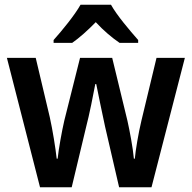

<svg xmlns="http://www.w3.org/2000/svg" viewBox="-20 -786 806 806"><path d="M446 -766H318C294 -723 241 -658 205 -618V-606H283C313 -627 348 -658 382 -693C414 -658 451 -627 482 -606H560V-618C524 -659 471 -721 446 -766ZM421 -255 480 0H616L756 -543H637L574 -281C561 -227 549 -155 546 -120H542C538 -166 524 -239 515 -279L451 -543H316L250 -280C240 -237 226 -160 222 -120H218C213 -165 201 -240 189 -294L130 -543H9L148 0H281L342 -255C354 -300 373 -394 380 -433H384C391 -396 411 -302 421 -255Z"/></svg>

Font: Noto Sans Myanmar SemiCondensed SemiBold
Style: Regular
Weight: 600
Width: 4
Designer: Monotype Design Team
Foundry: Monotype Imaging Inc.
Version: Version 2.107